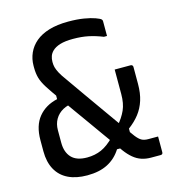

<svg xmlns="http://www.w3.org/2000/svg" viewBox="-107 -799 814 898"><g transform="rotate(-15 300.0 -350.0)"><path d="M228 -448Q259 -404 290.5 -359Q322 -314 351 -273.5Q380 -233 403.5 -199.5Q427 -166 443.5 -144Q460 -122 466 -113Q480 -95 492.5 -88Q505 -81 524 -81Q532 -81 540.5 -81Q549 -81 557 -81H572Q572 -62 572 -43Q572 -24 572 -5Q572 0 569.5 3Q567 6 561 6Q552 6 539.5 6Q527 6 515 6Q490 6 469 -1Q448 -8 429.5 -23.5Q411 -39 394 -62Q386 -74 368 -99Q350 -124 326 -157.5Q302 -191 275.5 -228.5Q249 -266 222.5 -302.5Q196 -339 174 -371Q143 -414 125.5 -441.5Q108 -469 101.5 -491.5Q95 -514 95 -542V-551Q95 -584 108 -613Q121 -642 146.5 -663.5Q172 -685 211.5 -697Q251 -709 305 -709Q348 -709 380.5 -703.5Q413 -698 433.5 -690.5Q454 -683 459 -678Q461 -676 462 -674Q463 -672 463 -668Q463 -651 463 -633Q463 -615 463 -597H448Q413 -611 380 -618Q347 -625 305 -625Q267 -625 242.5 -617.5Q218 -610 204 -596Q194 -586 189.5 -573.5Q185 -561 185 -545Q185 -531 188 -519.5Q191 -508 199.5 -491.5Q208 -475 228 -448ZM206 9Q152 9 114 -9.5Q76 -28 56 -64.5Q36 -101 36 -153V-207Q36 -277 69.5 -318Q103 -359 161 -372V-414L236 -335Q203 -334 178.5 -320.5Q154 -307 140.5 -284Q127 -261 127 -231V-170Q127 -124 151.5 -98Q176 -72 227 -72Q265 -72 296.5 -86Q328 -100 362 -135L412 -73H371Q346 -33 305.5 -12Q265 9 206 9ZM457 -436Q476 -436 495.5 -436Q515 -436 534 -436Q539 -436 542 -433Q545 -430 545 -425V-343Q545 -298 534 -263.5Q523 -229 502 -202Q481 -175 450 -152V-109L401 -177Q429 -209 443 -240.5Q457 -272 457 -317Q457 -350 457 -378Q457 -406 457 -436Z"/></g></svg>

Font: Rec Mono Linear
Style: Regular
Weight: 400
Monospace: yes
Version: Version 1.085; ttfautohint (v1.8.4.7-5d5b)